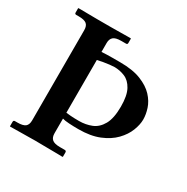

<svg xmlns="http://www.w3.org/2000/svg" viewBox="-150 -776 886 908"><g transform="rotate(30 293.0 -322.5)"><path d="M160 -1Q145 -1 122.5 -0.5Q100 0 77.5 0Q55 0 39.5 0.5Q24 1 24 1L22 -1V-24Q22 -33 30 -33H44Q74 -33 86.5 -43Q99 -53 99 -77V-569Q99 -593 86.5 -603Q74 -613 44 -613H30Q22 -613 22 -621V-645L24 -646Q24 -646 40 -646Q56 -646 79 -645.5Q102 -645 125 -645Q148 -645 163 -645Q177 -645 200.5 -645Q224 -645 249 -645.5Q274 -646 291 -646Q308 -646 308 -646L310 -645V-621Q310 -613 302 -613H276Q245 -613 233 -602Q221 -591 221 -570V-521Q249 -523 279 -523Q309 -523 322 -523Q391 -523 436 -505Q481 -487 506.5 -459.5Q532 -432 542 -401Q552 -370 552 -343Q552 -315 539 -281.5Q526 -248 497 -218Q468 -188 421.5 -169Q375 -150 309 -150Q282 -150 257.5 -151.5Q233 -153 221 -157V-77Q221 -54 233.5 -43.5Q246 -33 276 -33H302Q311 -33 311 -24V-1L309 1Q309 1 291.5 0.5Q274 0 249 0Q224 0 199.5 -0.5Q175 -1 160 -1ZM221 -477V-189Q228 -188 246 -186.5Q264 -185 292 -185Q328 -185 359.5 -197.5Q391 -210 410.5 -244.5Q430 -279 430 -343Q430 -403 412.5 -435Q395 -467 367.5 -478.5Q340 -490 310 -490Q301 -490 284 -488Q267 -486 249.5 -483Q232 -480 221 -477Z"/></g></svg>

Font: Libertinus Serif SemiBold
Style: Regular
Weight: 600
Designer: Philipp H. Poll, Khaled Hosny
Foundry: Caleb Maclennan
Version: Version 7.051;RELEASE